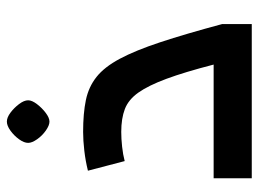

<svg xmlns="http://www.w3.org/2000/svg" viewBox="-117 -636 753 559"><g transform="rotate(-90 259.5 -356.5)"><path d="M20 0V-111H351Q329 -196 309.5 -248.5Q290 -301 269.5 -330Q249 -359 221.5 -369.5Q194 -380 155 -380Q135 -380 112 -377.5Q89 -375 70 -370L42 -477Q70 -484 100 -487.5Q130 -491 155 -491Q209 -491 247.5 -483Q286 -475 315 -452Q344 -429 368 -384Q392 -339 416 -266.5Q440 -194 469 -86V0ZM185 -589Q174 -589 159 -599.5Q144 -610 133.5 -625Q123 -640 123 -651Q123 -663 133.5 -677.5Q144 -692 158.5 -702.5Q173 -713 185 -713Q197 -713 211 -702.5Q225 -692 236 -677.5Q247 -663 247 -651Q247 -640 236 -625.5Q225 -611 210.5 -600Q196 -589 185 -589Z"/></g></svg>

Font: Changa Medium
Style: Regular
Weight: 500
Designer: Eduardo Rodriguez Tunni
Foundry: Eduardo Rodriguez Tunni
Version: Version 3.003